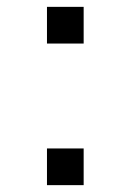

<svg xmlns="http://www.w3.org/2000/svg" viewBox="-20 -540 381 560"><path d="M117 -413V-520H224V-413ZM117 0V-107H224V0Z"/></svg>

Font: M PLUS 1
Style: Regular
Weight: 400
Designer: Coji Morishita
Foundry: UNDERFOREST DESIGN
Version: Version 1.001